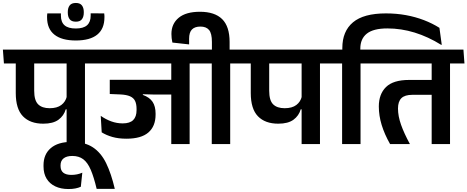

<svg xmlns="http://www.w3.org/2000/svg" viewBox="-42 -973 3158 1297"><path d="M532 -577H408V0H532ZM369.5 -544.5H629L622 -638H362.5ZM-15.5 -544.5H613.5L606.5 -638H-22.5ZM250.5 -137.5Q316.5 -137.5 353 -164.2Q389.5 -191 402 -234.5H416L409.5 -322Q401 -285.5 372.2 -263.8Q343.5 -242 293.5 -242Q242.5 -242 215.8 -268.2Q189 -294.5 189 -360V-577H64.5V-344.5Q64.5 -237.5 113 -187.5Q161.5 -137.5 250.5 -137.5Z M504 288.5 514 193.5Q497 201 478.2 204.8Q459.5 208.5 440 208.5Q404.5 208.5 385.8 193.8Q367 179 367 148V143.5Q367 113 387.5 96.8Q408 80.5 446.5 80.5Q491 80.5 520.5 102.8Q550 125 571 174Q592 223 611 303H733.5Q709.5 200 675 129.2Q640.5 58.5 585 22Q529.5 -14.5 441 -14.5Q350 -14.5 301 27.5Q252 69.5 252 143V151Q252 200 272.8 234Q293.5 268 331.5 286Q369.5 304 420 304Q446.5 304 467.2 300Q488 296 504 288.5Z M470.5 -826.5Q499 -826.5 511.5 -843.2Q524 -860 524 -887.5V-892.5Q524 -919.5 511.5 -936.2Q499 -953 470.5 -953Q441 -953 428.5 -936.2Q416 -919.5 416 -892.5V-887.5Q416 -860 428.5 -843.2Q441 -826.5 470.5 -826.5ZM662 -882.5 570.5 -883V-867.5Q570.5 -824 545.8 -802.2Q521 -780.5 470 -780.5Q419 -780.5 394.2 -802Q369.5 -823.5 369.5 -867.5V-882.5H277.5Q276 -871.5 276 -865.8Q276 -860 276 -855.5Q276 -778.5 325.5 -739Q375 -699.5 470 -699.5Q566 -699.5 614.8 -739Q663.5 -778.5 663.5 -856Q663.5 -860 663.5 -866Q663.5 -872 662 -882.5Z M1239 -577H1115V0H1239ZM1077 -544.5H1336L1329.5 -638H1070ZM1286 -544.5 1279.5 -638H585L592 -544.5ZM1155.5 -434H699.5V-338H865.5L994.5 -334.5H1155.5ZM923 -366.5H699.5V-338L771.5 -335Q812.5 -333 836.5 -322.5Q860.5 -312 870.5 -291Q880.5 -270 880.5 -236.5V-229.5Q880.5 -184.5 857.8 -162Q835 -139.5 787 -139.5Q747 -139.5 709.8 -153Q672.5 -166.5 638.5 -190.5L645 -79Q676 -59.5 717.2 -47.8Q758.5 -36 812 -36Q911.5 -36 960.2 -78Q1009 -120 1009 -199V-205.5Q1009 -254.5 988.8 -285Q968.5 -315.5 923 -332Z M1513 0V-577H1388.5V0ZM1610 -544.5 1603 -638H1291L1299 -544.5ZM1308.5 -893.5Q1214 -893.5 1165 -852.8Q1116 -812 1116 -743.5Q1116 -729.5 1117.5 -715.5Q1119 -701.5 1122.5 -685.5L1235.5 -673V-711.5Q1235.5 -754.5 1254.8 -774Q1274 -793.5 1312 -793.5Q1351 -793.5 1370.2 -770.5Q1389.5 -747.5 1389.5 -689.5V-625H1509V-689.5Q1509 -794 1458.8 -843.8Q1408.5 -893.5 1308.5 -893.5Z M2119.5 -577H1995.5V0H2119.5ZM1957 -544.5H2216.5L2209.5 -638H1950ZM1572 -544.5H2201L2194 -638H1565ZM1838 -137.5Q1904 -137.5 1940.5 -164.2Q1977 -191 1989.5 -234.5H2003.5L1997 -322Q1988.5 -285.5 1959.8 -263.8Q1931 -242 1881 -242Q1830 -242 1803.2 -268.2Q1776.5 -294.5 1776.5 -360V-577H1652V-344.5Q1652 -237.5 1700.5 -187.5Q1749 -137.5 1838 -137.5Z M2393.5 0V-577H2269V0ZM2490.5 -544.5 2483.5 -638H2171.5L2179.5 -544.5ZM2565 -882.5Q2414.5 -882.5 2342.5 -822.2Q2270.5 -762 2270.5 -648.5V-619H2392V-644Q2392 -711 2436.2 -746Q2480.5 -781 2575 -781Q2668 -781 2759 -753Q2850 -725 2938.5 -670L2942 -671L2926.5 -785Q2879 -815 2821.8 -837Q2764.5 -859 2700 -870.8Q2635.5 -882.5 2565 -882.5Z M2998 -577H2874V0H2998ZM2836 -544.5H3095.5L3088.5 -638H2829ZM2450.5 -544.5H3046L3039 -638H2443.5ZM2593 0H2727Q2687.5 -72.5 2667 -130.8Q2646.5 -189 2646.5 -240Q2646.5 -287 2669.5 -309.8Q2692.5 -332.5 2744 -332.5H2923V-433H2721.5Q2614.5 -433 2565.8 -385.2Q2517 -337.5 2517 -254Q2517 -192 2536.2 -129Q2555.5 -66 2593 0Z"/></svg>

Font: Anek Devanagari Medium SemiBold
Style: Regular
Weight: 600
Version: Version 1.003